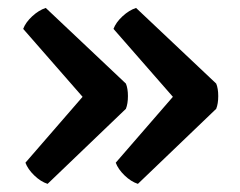

<svg xmlns="http://www.w3.org/2000/svg" viewBox="-20 -490 591 472"><path d="M183 -252 37 -419Q43 -435 59.2 -450Q75.5 -465 92.5 -470.5L289.5 -284.5Q294.5 -272.5 294.5 -253.8Q294.5 -235 289.5 -222.5L97 -38Q80 -43.5 64.2 -58.8Q48.5 -74 42.5 -90ZM405 -252 259 -419Q265 -435 281.2 -450Q297.5 -465 314.5 -470.5L511.5 -284.5Q516.5 -272.5 516.5 -253.8Q516.5 -235 511.5 -222.5L319 -38Q302 -43.5 286.2 -58.8Q270.5 -74 264.5 -90Z"/></svg>

Font: Signika Negative SC
Style: Regular
Weight: 400
Designer: Anna Giedryś
Foundry: Anna Giedryś
Version: Version 2.000; ttfautohint (v1.8.3) -l 8 -r 50 -G 200 -x 9 -